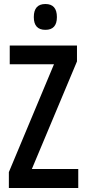

<svg xmlns="http://www.w3.org/2000/svg" viewBox="-20 -942 433 962"><path d="M372.1 0H24.4V-79.6L250.5 -620.1H28.8V-713.9H365.7V-634.3L139.6 -95.2H372.1ZM207.5 -921.9Q265.1 -921.9 265.1 -856.4Q265.1 -792.5 207.5 -792.5Q149.4 -792.5 149.4 -856.4Q149.4 -921.9 207.5 -921.9Z"/></svg>

Font: Open Sans Condensed SemiBold
Style: Regular
Weight: 600
Width: 3
Designer: Monotype Design Team
Foundry: Monotype Imaging Inc.
Version: Version 3.000; ttfautohint (v1.8.4)